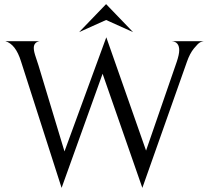

<svg xmlns="http://www.w3.org/2000/svg" viewBox="-20 -888 1009 932"><path d="M364 -732 495 -868 626 -732 495 -791ZM838 -588Q850 -624 850 -644Q850 -685 814 -688H969Q961 -687 951.5 -682.5Q942 -678 921.5 -653Q901 -628 887 -587L671 24L478 -530L279 24L82 -590Q56 -674 6 -688H172Q144 -683 144 -655Q144 -646 146.5 -635Q149 -624 156 -603.5Q163 -583 167 -570L293 -153L496 -707L689 -157Z"/></svg>

Font: Bellefair
Style: Regular
Weight: 400
Designer: Nick Shinn, Liron Lavi Turkenic
Foundry: Shinntype
Version: Version 1.003;PS 001.003;hotconv 1.0.88;makeotf.lib2.5.64775